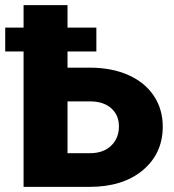

<svg xmlns="http://www.w3.org/2000/svg" viewBox="-38 -731 681 751"><path d="M338.9 -529.8H226.1V-466.3H314.5Q398.9 -466.3 463.9 -437.5Q528.8 -408.7 563.7 -356.2Q598.6 -303.7 598.6 -235.8Q598.6 -130.9 520.8 -65.4Q442.9 0 311.5 0H54.2V-529.8H-17.6V-623H54.2V-710.9H226.1V-623H338.9ZM226.1 -334.5V-131.8H314Q366.2 -131.8 396.7 -161.1Q427.2 -190.4 427.2 -236.8Q427.2 -280.8 397 -307.6Q366.7 -334.5 313 -334.5Z"/></svg>

Font: Roboto
Style: Regular
Weight: 900
Designer: Google
Version: Version 2.001171; 2014